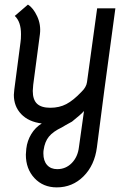

<svg xmlns="http://www.w3.org/2000/svg" viewBox="-20 -536 598 832"><path d="M92 134Q92 126 94 108Q98 74 115.5 45Q133 16 161 -1Q104 -8 72 -41.5Q40 -75 40 -125Q40 -132 42 -148L69 -354Q71 -366 71 -388Q71 -442 44 -467L101 -516Q124 -502 141 -465.5Q158 -429 153 -388L124 -169Q122 -149 122 -142Q122 -104 140.5 -86.5Q159 -69 198 -69Q237 -69 267.5 -85Q298 -101 333 -138Q354 -158 357 -180L401 -500H480L432 -145L400 102Q390 180 342 228Q294 276 226 276Q167 276 129.5 236Q92 196 92 134ZM322 102 344 -55Q331 -40 292 -9Q259 9 248 16Q210 34 192 56Q174 78 169 114Q168 119 168 129Q168 161 184 179Q200 197 228 197Q265 197 291 170.5Q317 144 322 102Z"/></svg>

Font: Bellota
Style: Bold Italic
Weight: 700
Italic angle: -7.5°
Designer: Kemie Guaida
Foundry: Kemie Guaida
Version: Version 4.001